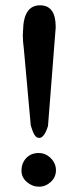

<svg xmlns="http://www.w3.org/2000/svg" viewBox="-20 -701 302 724"><path d="M161 -226Q147 -181 128 -181Q117 -181 110 -192.5Q103 -204 96 -228L70 -516Q66 -545 66 -569Q66 -579 67 -588V-587Q69 -681 131 -681Q190 -681 190 -600Q190 -598 190 -597ZM61 -57Q61 -86 79 -105Q97 -124 126 -124Q152 -124 171.5 -104.5Q191 -85 191 -59Q191 -33 171.5 -15Q152 3 127 3Q102 3 81.5 -14.5Q61 -32 61 -57Z"/></svg>

Font: New Athena Unicode
Style: Bold
Weight: 700
Designer: J. Rusten 1997; rev. by R. Hancock 2001, 2002, rev. by D. Mastronarde 2002-2021
Foundry: Society for Classical Studies (formerly American Philological Association)
Version: Version 5.008